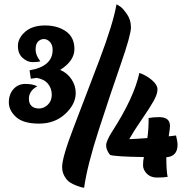

<svg xmlns="http://www.w3.org/2000/svg" viewBox="-20 -788 880 890"><path d="M259 -464Q292 -450 311.5 -420.5Q331 -391 331 -357Q331 -305 282.5 -260Q234 -215 161 -215Q88 -215 54.5 -245.5Q21 -276 21 -313.5Q21 -351 42.5 -375Q64 -399 97.5 -399Q131 -399 153 -388Q114 -367 114 -330Q114 -308 126.5 -296.5Q139 -285 161 -285Q183 -285 201.5 -302.5Q220 -320 220 -349Q220 -378 202.5 -399.5Q185 -421 150 -427Q141 -425 123 -423L117 -462Q224 -480 224 -557Q224 -580 211.5 -593.5Q199 -607 183.5 -607Q168 -607 156.5 -595.5Q145 -584 145 -558Q145 -532 167 -504Q155 -500 131 -500Q107 -500 85 -519.5Q63 -539 63 -575Q63 -611 96.5 -640.5Q130 -670 188.5 -670Q247 -670 286 -642.5Q325 -615 325 -560.5Q325 -506 259 -464ZM490 -70Q472 -93 472 -114Q472 -135 501 -180Q602 -337 626 -450Q658 -439 684 -417Q710 -395 710 -373.5Q710 -352 692.5 -320.5Q675 -289 638 -235.5Q601 -182 579 -143Q611 -144 663 -148Q669 -185 669 -241Q691 -245 718 -245Q768 -245 768 -204Q768 -192 762 -156L796 -160Q803 -132 803 -117Q803 -63 751 -59Q751 3 757 32Q737 35 707.5 35Q678 35 660.5 17Q643 -1 643 -22Q643 -43 647 -60Q512 -62 490 -70ZM520 -768Q528 -764 539 -756.5Q550 -749 568.5 -722.5Q587 -696 587 -661Q587 -626 540 -491Q493 -356 438.5 -188Q384 -20 370 82Q360 82 338.5 74Q317 66 303.5 57Q290 48 279 29Q268 10 268 -14Q268 -59 323 -201.5Q378 -344 441.5 -512Q505 -680 520 -768Z"/></svg>

Font: Merienda One
Style: Regular
Weight: 400
Designer: Eduardo Rodriguez Tunni
Foundry: Eduardo Rodriguez Tunni
Version: Version 1.001